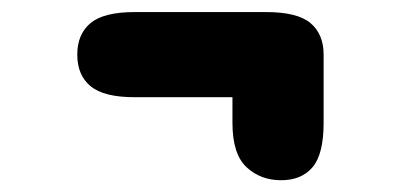

<svg xmlns="http://www.w3.org/2000/svg" viewBox="-20 -380 659 318"><path d="M108 -289.5Q108 -323.5 130 -341.8Q152 -360 203 -360H421Q472.5 -360 494.2 -341.8Q516 -323.5 516 -289.5Q516 -255.5 494.2 -237.2Q472.5 -219 421 -219H203Q152 -219 130 -237.2Q108 -255.5 108 -289.5ZM445.5 -352.5Q479.5 -352.5 497.8 -332.2Q516 -312 516 -289.5V-176.5Q516 -125 497.8 -103.2Q479.5 -81.5 445.5 -81.5Q411.5 -81.5 388.2 -103.2Q365 -125 365 -176.5V-257.5Q365 -308.5 388.2 -330.5Q411.5 -352.5 445.5 -352.5Z"/></svg>

Font: Sono ExtraLight Monospace ExtraBold
Style: Regular
Weight: 800
Version: Version 2.112